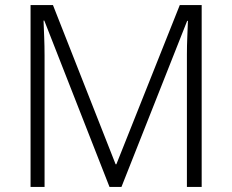

<svg xmlns="http://www.w3.org/2000/svg" viewBox="-20 -734 912 754"><path d="M410 0 154 -653H151Q152 -625 153.5 -589.5Q155 -554 155 -515V0H100V-714H188L434 -89H437L686 -714H772V0H714V-521Q714 -554 715.5 -588.5Q717 -623 718 -652H715L457 0Z"/></svg>

Font: Noto Sans Thai Looped Light
Style: Regular
Weight: 300
Designer: Sasikarn Vongin, Ben Mitchell
Foundry: The Fontpad Ltd
Version: Version 1.001; ttfautohint (v1.8.4.7-5d5b)